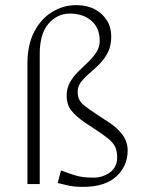

<svg xmlns="http://www.w3.org/2000/svg" viewBox="-20 -718 562 749"><path d="M352 -213 314 -238Q277 -263 258.5 -286.5Q240 -310 240 -345Q240 -374 253 -397Q266 -420 285 -438.5Q304 -457 323.5 -475.5Q343 -494 356 -514Q369 -534 369 -559Q369 -609 336.5 -637Q304 -665 252 -665Q204 -665 169.5 -626Q135 -587 135 -507V0H87V-469Q87 -544 114 -595Q141 -646 184.5 -672Q228 -698 277 -698Q319 -698 349.5 -682Q380 -666 397 -638.5Q414 -611 414 -576Q414 -540 401 -514Q388 -488 368.5 -468.5Q349 -449 329 -432Q309 -415 296 -398Q283 -381 283 -360Q283 -329 303 -311.5Q323 -294 363 -268L400 -244Q435 -222 456.5 -194Q478 -166 478 -131Q478 -70 433.5 -29.5Q389 11 304 11Q270 11 247.5 6Q225 1 205 -4L218 -53Q245 -43 273 -34Q301 -25 344 -25Q381 -25 409 -45.5Q437 -66 437 -104Q437 -130 429 -146Q421 -162 402.5 -177Q384 -192 352 -213Z"/></svg>

Font: Ancizar Sans Thin
Style: Regular
Weight: 100
Designer: Cesar Puertas, Viviana Monsalve, Julian Moncada, Julian Prieto, Jose Castro, Mariel Hernandez, Felipe Aragon, Sara Alarc
Version: Version 8.100